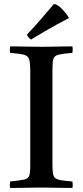

<svg xmlns="http://www.w3.org/2000/svg" viewBox="-20 -931 410 952"><path d="M240 -589V-124Q240 -93 242 -75Q244 -57 253 -49Q262 -41 282 -37.5Q302 -34 339 -31Q342 -15 339 1Q319 1 290 0.5Q261 0 232.5 -0.5Q204 -1 185 -1Q166 -1 137.5 -0.5Q109 0 80.5 0.5Q52 1 30 1Q27 -14 30 -31Q78 -36 99 -40.5Q120 -45 125 -60Q130 -75 130 -111V-576Q130 -618 125 -636Q120 -654 99 -659.5Q78 -665 30 -669Q28 -684 30 -701Q51 -701 80.5 -700.5Q110 -700 139 -699.5Q168 -699 187 -699Q206 -699 234 -699.5Q262 -700 291 -700.5Q320 -701 339 -701Q342 -686 339 -669Q292 -665 271 -660Q250 -655 245 -640Q240 -625 240 -589ZM321 -844V-841Q299 -830 265.5 -811.5Q232 -793 196.5 -772.5Q161 -752 134 -735Q123 -741 113 -759Q147 -794 183 -836Q219 -878 247 -911Q263 -911 284.5 -889.5Q306 -868 321 -844Z"/></svg>

Font: Tiro Devanagari Hindi
Style: Regular
Weight: 400
Designer: Devanagari: John Hudson & Fiona Ross. Latin: John Hudson.
Foundry: Tiro Typeworks Ltd.
Version: Version 1.52